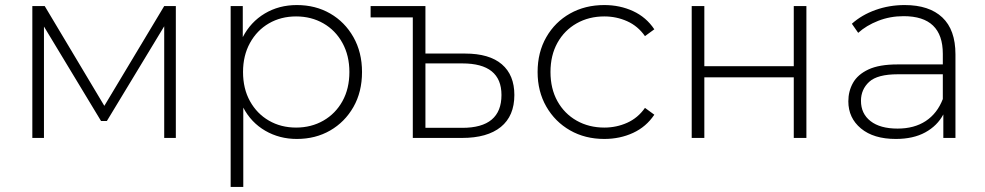

<svg xmlns="http://www.w3.org/2000/svg" viewBox="-20 -546 3897 760"><path d="M108 0V-522H157L393 -127L630 -522H676V0H630V-442L403 -67H380L154 -441V0Z M1155 4Q1086 4 1030 -28.5Q974 -61 943 -120V194H893V-522H941V-399Q972 -459 1028 -492.5Q1084 -526 1155 -526Q1229 -526 1287 -492.5Q1345 -459 1379 -399Q1413 -339 1413 -261Q1413 -182 1379 -122.5Q1345 -63 1287 -29.5Q1229 4 1155 4ZM1152 -41Q1212 -41 1260 -68.5Q1308 -96 1335.5 -145.5Q1363 -195 1363 -261Q1363 -326 1335.5 -376Q1308 -426 1260 -453.5Q1212 -481 1152 -481Q1092 -481 1044.5 -453.5Q997 -426 969.5 -376Q942 -326 942 -261Q942 -195 969.5 -145.5Q997 -96 1044.5 -68.5Q1092 -41 1152 -41Z M1614 0V-477H1447V-522H1664V-334H1821Q1917 -334 1966.5 -291.5Q2016 -249 2016 -170Q2016 -87 1962.5 -43.5Q1909 0 1809 0ZM1664 -40H1810Q1965 -40 1965 -170Q1965 -295 1810 -295H1664Z M2372 4Q2296 4 2236.5 -30Q2177 -64 2142.5 -124Q2108 -184 2108 -261Q2108 -339 2142.5 -399Q2177 -459 2236.5 -492.5Q2296 -526 2372 -526Q2434 -526 2486 -502Q2538 -478 2570 -430L2533 -403Q2505 -443 2462.5 -462Q2420 -481 2372 -481Q2311 -481 2262.5 -453.5Q2214 -426 2186.5 -376.5Q2159 -327 2159 -261Q2159 -195 2186.5 -145.5Q2214 -96 2262.5 -68.5Q2311 -41 2372 -41Q2420 -41 2462.5 -60Q2505 -79 2533 -119L2570 -92Q2538 -44 2486 -20Q2434 4 2372 4Z M2718 0V-522H2768V-284H3122V-522H3172V0H3122V-240H2768V0Z M3714 0V-93Q3690 -48 3642.5 -22Q3595 4 3526 4Q3438 4 3388 -37.5Q3338 -79 3338 -145Q3338 -185 3356.5 -218Q3375 -251 3417.5 -271Q3460 -291 3533 -291H3712V-333Q3712 -482 3557 -482Q3503 -482 3456 -463.5Q3409 -445 3377 -416L3352 -452Q3391 -487 3445.5 -506.5Q3500 -526 3561 -526Q3658 -526 3710 -477Q3762 -428 3762 -331V0ZM3712 -154V-252H3534Q3453 -252 3420.5 -222Q3388 -192 3388 -147Q3388 -96 3426 -66.5Q3464 -37 3533 -37Q3599 -37 3644.5 -67Q3690 -97 3712 -154Z"/></svg>

Font: Montserrat Light
Style: Regular
Weight: 300
Designer: Julieta Ulanovsky
Foundry: Julieta Ulanovsky
Version: Version 9.000; ttfautohint (v1.8.4.7-5d5b)